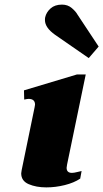

<svg xmlns="http://www.w3.org/2000/svg" viewBox="-20 -803 448 833"><path d="M219 -652Q175 -683 175 -716Q175 -724 176 -728Q181 -750 199.5 -766.5Q218 -783 249 -783Q274 -783 291.5 -768Q309 -753 316 -740L408 -601L365 -551ZM72 -51Q72 -55 74 -65L130 -337L132 -349Q132 -374 104 -374Q99 -374 85 -371L84 -411L314 -480H352L271 -89Q269 -79 269 -75Q269 -53 292 -53Q301 -53 314.5 -56.5Q328 -60 334 -61L328 -28Q301 -10 261 0Q221 10 181 10Q137 10 104.5 -4Q72 -18 72 -51Z"/></svg>

Font: Taviraj Black
Style: Italic
Weight: 900
Italic angle: -12°
Designer: Katatrad Team
Foundry: CadsonDemak
Version: Version 1.001